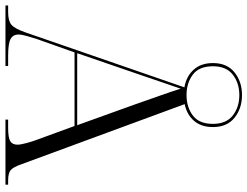

<svg xmlns="http://www.w3.org/2000/svg" viewBox="-126 -804 927 720"><g transform="rotate(90 338.0 -443.5)"><path d="M-2 0V-10H23Q56 -10 70.5 -22.5Q85 -35 99 -75L305 -671Q264 -678 239 -705.5Q214 -733 214 -778Q214 -831 249 -859Q284 -887 334 -887Q384 -887 419 -859Q454 -831 454 -778Q454 -734 430.5 -707Q407 -680 368 -672L593 -61Q604 -29 615.5 -19.5Q627 -10 654 -10H670V0H426V-10H456Q494 -10 507 -18Q520 -26 520 -45Q520 -57 514 -79Q508 -101 503 -114L450 -259H174L124 -118Q120 -105 113.5 -83.5Q107 -62 107 -49Q107 -28 124 -19Q141 -10 187 -10H225V0ZM334 -679Q379 -679 410.5 -702.5Q442 -726 442 -778Q442 -828 410.5 -852.5Q379 -877 334 -877Q289 -877 257.5 -852.5Q226 -828 226 -778Q226 -726 257.5 -702.5Q289 -679 334 -679ZM177 -269H447L370 -483Q354 -529 337.5 -575.5Q321 -622 310 -657Q296 -615 283.5 -579.5Q271 -544 255 -496Z"/></g></svg>

Font: Noto Serif Display Light
Style: Regular
Weight: 300
Designer: Monotype Design Team
Foundry: Monotype Imaging Inc.
Version: Version 2.009